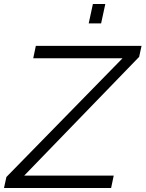

<svg xmlns="http://www.w3.org/2000/svg" viewBox="-56 -939 727 959"><path d="M387 -822 408 -919H470L449 -822ZM-24 -55 556 -648H110L123 -710H651L639 -655L65 -62H512L499 0H-36Z"/></svg>

Font: Raleway-v4020
Style: Italic
Weight: 400
Italic angle: -12°
Designer: Matt McInerney, Pablo Impallari, Rodrigo Fuenzalida
Foundry: Matt McInerney, Pablo Impallari, Rodrigo Fuenzalida
Version: Version 4.020;PS 004.020;hotconv 1.0.88;makeotf.lib2.5.64775